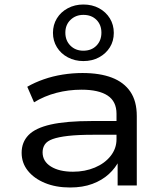

<svg xmlns="http://www.w3.org/2000/svg" viewBox="-20 -823 728 852"><path d="M291 9Q228 9 179.5 -11Q131 -31 103.5 -65.5Q76 -100 76 -145Q76 -192 106.5 -223.5Q137 -255 205.5 -270.5Q274 -286 389 -286H514V-225H393Q326 -225 282.5 -220Q239 -215 214 -206Q189 -197 179 -182Q169 -167 169 -147Q169 -107 206 -84Q243 -61 304 -61Q357 -61 401 -79.5Q445 -98 471 -131Q497 -164 497 -205V-318Q497 -373 457.5 -399Q418 -425 342 -425Q284 -425 230.5 -411Q177 -397 131 -369L101 -438Q134 -457 174 -471Q214 -485 258 -492Q302 -499 346 -499Q423 -499 476.5 -478.5Q530 -458 558.5 -416Q587 -374 587 -308V0H502V-112L510 -113Q493 -78 463 -50.5Q433 -23 390 -7Q347 9 291 9ZM350 -552Q312 -552 281 -568.5Q250 -585 232.5 -613.5Q215 -642 215 -677Q215 -713 232.5 -741.5Q250 -770 281 -786.5Q312 -803 350 -803Q389 -803 419.5 -786.5Q450 -770 467.5 -741.5Q485 -713 485 -677Q485 -641 467.5 -613Q450 -585 419.5 -568.5Q389 -552 350 -552ZM350 -598Q386 -598 408 -620.5Q430 -643 430 -678Q430 -713 408 -735Q386 -757 350 -757Q316 -757 293 -735Q270 -713 270 -678Q270 -643 292.5 -620.5Q315 -598 350 -598Z"/></svg>

Font: Nunito Sans 10pt Expanded
Style: Regular
Weight: 400
Width: 7
Designer: Vernon Adams
Foundry: Vernon Adams
Version: Version 3.101;gftools[0.9.27]